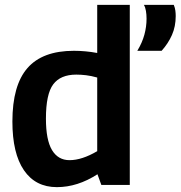

<svg xmlns="http://www.w3.org/2000/svg" viewBox="-20 -760 743 790"><path d="M397 1 381 -43Q299 10 214 10Q126 10 78.5 -59.5Q31 -129 31 -260Q31 -409 93 -480Q155 -551 284 -551Q332 -551 380 -542V-740H514V1ZM380 -138V-441Q355 -448 334 -450.5Q313 -453 294 -453Q229 -453 199 -413Q169 -373 169 -272Q169 -184 194 -142.5Q219 -101 266 -101Q317 -101 380 -138ZM545 -551Q565 -584 574 -617Q583 -650 583 -683Q583 -700 580.5 -715Q578 -730 572 -740H695Q700 -728 701.5 -716.5Q703 -705 703 -694Q703 -651 687.5 -616Q672 -581 645 -551Z"/></svg>

Font: Georama SemiBold
Style: Regular
Weight: 600
Designer: Jean-Baptiste Levee
Foundry: Production Type
Version: Version 1.000